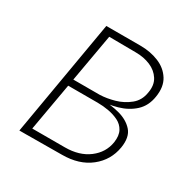

<svg xmlns="http://www.w3.org/2000/svg" viewBox="-115 -559 641 659"><g transform="rotate(30 205.5 -230.0)"><path d="M102 -234 100 -217H230Q252 -217 274 -213Q296 -209 314 -200Q332 -191 341.5 -173.5Q351 -156 347 -128Q340 -84 303 -56Q266 -28 209 -28H67L63 0L213 -1Q281 -1 324.5 -35.5Q368 -70 377 -125Q384 -169 363.5 -192Q343 -215 307.5 -224.5Q272 -234 230 -234ZM101 -227H222Q262 -228 299 -238.5Q336 -249 361.5 -272.5Q387 -296 393 -335Q400 -377 382.5 -405Q365 -433 332 -446.5Q299 -460 259 -460H140L136 -433L257 -432Q289 -432 315 -421Q341 -410 355 -388Q369 -366 363 -334Q358 -301 334 -281.5Q310 -262 280 -253.5Q250 -245 223 -244H104ZM124 -460 45 0H75L156 -460Z"/></g></svg>

Font: Jost ExtraLight
Style: Italic
Weight: 250
Italic angle: -5°
Version: Version 3.710